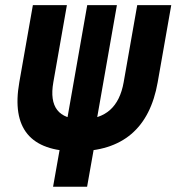

<svg xmlns="http://www.w3.org/2000/svg" viewBox="-20 -713 674 733"><path d="M271.5 -135.3Q7.3 -135.3 53.7 -398.9L105.5 -693.4H235.4L183.6 -398.9Q158.7 -257.8 293 -257.8Q427.2 -257.8 452.1 -398.9L503.9 -693.4H633.8L582 -398.9Q535.6 -135.3 271.5 -135.3ZM217.8 -198.7H347.7L312.5 0H182.6ZM339.4 -198.7H226.1L313 -693.4H426.3Z"/></svg>

Font: Cascadia Code PL
Style: Italic
Weight: 400
Italic angle: -10°
Monospace: yes
Designer: Aaron Bell
Foundry: Saja Typeworks
Version: Version 2404.023